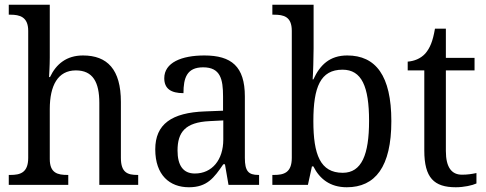

<svg xmlns="http://www.w3.org/2000/svg" viewBox="-20 -780 2052 810"><path d="M17 0H268V-42H265C224 -42 190 -49 190 -109V-320C190 -419 224 -483 300 -483C372 -483 399 -433 399 -346V0H563V-42H560C519 -42 490 -51 490 -114V-350C490 -487 433 -546 330 -546C261 -546 217 -510 191 -455H187C187 -458 190 -502 190 -537V-760H17V-718H24C63 -718 99 -709 99 -650V-114C99 -51 65 -42 24 -42H17Z M777 10C854 10 883 -30 922 -87H929L944 0H1073V-42H1070C1028 -42 1013 -58 1013 -114V-373C1013 -500 956 -546 842 -546C746 -546 673 -516 673 -450C673 -406 701 -387 754 -387C754 -451 768 -496 837 -496C910 -496 921 -446 921 -373V-313L845 -310C704 -305 635 -256 635 -150C635 -41 696 10 777 10ZM802 -48C752 -48 729 -83 729 -145C729 -223 762 -264 864 -269L922 -272V-191C922 -106 875 -48 802 -48Z M1443 10C1563 10 1631 -76 1631 -269C1631 -461 1565 -546 1445 -546C1371 -546 1330 -506 1302 -445H1299C1301 -470 1303 -540 1303 -576V-760H1129V-718H1136C1177 -718 1211 -710 1211 -650V-114C1211 -51 1177 -42 1136 -42H1129V0H1279L1296 -78H1302C1328 -26 1372 10 1443 10ZM1426 -51C1331 -51 1302 -128 1302 -269C1302 -413 1332 -486 1425 -486C1506 -486 1537 -415 1537 -270C1537 -128 1506 -51 1426 -51Z M1903 10C1937 10 1973 2 1990 -6V-50C1971 -46 1953 -43 1929 -43C1886 -43 1861 -73 1861 -143V-483H1982V-536H1861V-659H1815C1806 -606 1794 -577 1774 -554C1754 -532 1726 -522 1700 -520V-483H1770V-145C1770 -30 1811 10 1903 10Z"/></svg>

Font: Noto Serif Bengali SemiCondensed
Style: Regular
Weight: 400
Width: 4
Designer: Juan Bruce, Universal Thirst, Indian Type Foundry and the Monotype Design Team.
Foundry: Monotype Imaging Inc.
Version: Version 2.003